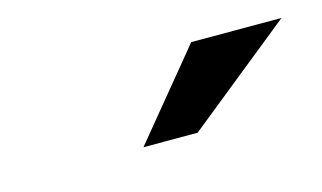

<svg xmlns="http://www.w3.org/2000/svg" viewBox="-34 -752 448 267"><g transform="rotate(-15 190.0 -618.0)"><path d="M148 -556H226L380 -680H250Z"/></g></svg>

Font: LT Wave Text Medium Italic
Style: Regular
Weight: 500
Designer: Daniel Lyons
Version: Version 2.5 (Glyphs App)